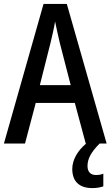

<svg xmlns="http://www.w3.org/2000/svg" viewBox="-20 -735 566 983"><path d="M419 0H421C379 35 350 82 350 130C350 192 384 228 453 228C477 228 495 224 509 219V154C501 158 489 161 471 161C444 161 428 145 428 115C428 78 446 44 490 0H526L322 -715H203L0 0H108L163 -208H363ZM286 -516 342 -299H184L239 -517C246 -547 257 -592 262 -625C268 -594 278 -551 286 -516Z"/></svg>

Font: Noto Sans Sinhala Condensed Medium
Style: Regular
Weight: 500
Width: 3
Designer: Jelle Bosma - Monotype Design Team
Foundry: Monotype Imaging Inc.
Version: Version 2.006